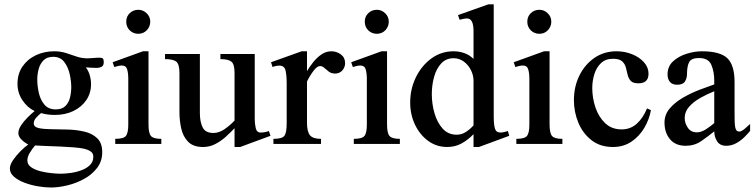

<svg xmlns="http://www.w3.org/2000/svg" viewBox="-20 -647 3392 863"><path d="M446.3 -366.7Q446.3 -352.5 437 -347.2Q427.7 -341.8 413.1 -341.8Q401.9 -341.8 387.9 -342.8Q374 -343.8 365.7 -344.2Q377.9 -328.6 383.5 -308.6Q389.2 -288.6 389.2 -269Q389.2 -228 367.7 -196.8Q346.2 -165.5 309.6 -147.9Q272.9 -130.4 226.6 -130.4Q210.9 -130.4 195.3 -132.3Q179.7 -134.3 164.6 -138.7Q152.8 -129.4 142.3 -117.7Q131.8 -106 131.8 -92.3Q131.8 -76.2 154.1 -71.3Q176.3 -66.4 211.4 -66.2Q246.6 -65.9 285.9 -64.7Q325.2 -63.5 360.1 -55.2Q395 -46.9 417.2 -25.4Q439.5 -3.9 439.5 37.1Q439.5 77.6 416.5 107.7Q393.6 137.7 357.9 157.2Q322.3 176.8 282.5 186.3Q242.7 195.8 209 195.8Q183.6 195.8 152.1 190.7Q120.6 185.5 91.6 174.8Q62.5 164.1 43.5 147.9Q24.4 131.8 24.4 110.4Q24.4 94.2 37.8 74Q51.3 53.7 70.3 34.4Q89.4 15.1 106.9 2.4Q91.8 -4.9 77.1 -19Q62.5 -33.2 62.5 -48.8Q62.5 -64.9 74.7 -83.5Q86.9 -102.1 104 -119.1Q121.1 -136.2 135.7 -147.9Q103 -163.1 80.8 -196.5Q58.6 -230 58.6 -270Q58.6 -315.4 81.3 -348.4Q104 -381.3 141.6 -398.9Q179.2 -416.5 223.6 -416.5Q252.4 -416.5 276.6 -408.7Q300.8 -400.9 324.2 -392.8Q347.7 -384.8 373.5 -384.8Q384.8 -384.8 399.4 -386.2Q414.1 -387.7 426.3 -387.7Q437.5 -387.7 441.9 -384.3Q446.3 -380.9 446.3 -366.7ZM300.3 -255.4Q300.3 -281.2 293.5 -313Q286.6 -344.7 269 -368.2Q251.5 -391.6 218.8 -391.6Q191.4 -391.6 175.8 -376Q160.2 -360.4 153.8 -336.9Q147.5 -313.5 147.5 -289.6Q147.5 -261.7 154.3 -230.5Q161.1 -199.2 179.2 -177.2Q197.3 -155.3 230.5 -155.3Q258.8 -155.3 273.9 -170.4Q289.1 -185.5 294.7 -208.7Q300.3 -231.9 300.3 -255.4ZM399.4 57.6Q399.4 41 386.5 33Q373.5 24.9 357.9 21.5Q340.8 17.6 312.5 15.4Q284.2 13.2 251.5 11.7Q218.8 10.3 188.5 9.3Q158.2 8.3 137.7 6.8Q125.5 21 114.3 39.1Q103 57.1 103 74.2Q103 92.8 119.9 104.5Q136.7 116.2 161.6 122.6Q186.5 128.9 211.4 131.3Q236.3 133.8 252.4 133.8Q272.5 133.8 297.4 130.4Q322.3 127 345.7 118.4Q369.1 109.9 384.3 95Q399.4 80.1 399.4 57.6Z M655.3 -549.8Q655.3 -527.3 639.9 -511.2Q624.5 -495.1 601.6 -495.1Q579.1 -495.1 563.2 -510.5Q547.4 -525.9 547.4 -549.8Q547.4 -572.8 563.2 -587.9Q579.1 -603 601.6 -603Q623 -603 639.2 -587.4Q655.3 -571.8 655.3 -549.8ZM705.1 0H498V-22.9Q535.2 -22.9 545.9 -36.1Q556.6 -49.3 556.6 -87.4V-293Q556.6 -317.9 551.5 -335.2Q546.4 -352.5 527.8 -352.5Q520.5 -352.5 511.5 -350.6Q502.4 -348.6 493.7 -345.7L486.3 -367.2L622.6 -416.5H647.5V-87.4Q647.5 -48.8 658.4 -35.9Q669.4 -22.9 705.1 -22.9Z M1195.8 -36.6 1059.6 13.7H1034.2V-70.8Q1017.6 -52.7 995.8 -33Q974.1 -13.2 948.2 0.2Q922.4 13.7 892.6 13.7Q848.6 13.7 825.7 -9.8Q802.7 -33.2 794.7 -69.1Q786.6 -105 786.6 -142.1V-318.8Q786.6 -357.9 772.7 -369.6Q758.8 -381.3 721.7 -381.3V-404.3H878.4V-138.2Q878.4 -100.6 890.6 -75Q902.8 -49.3 939.5 -49.3Q964.8 -49.3 990 -66.9Q1015.1 -84.5 1034.2 -105V-320.8Q1034.2 -358.4 1020 -369.9Q1005.9 -381.3 970.7 -381.3V-404.3H1125V-111.8Q1125 -91.3 1129.4 -71.3Q1133.8 -51.3 1151.4 -51.3Q1171.4 -51.3 1188.5 -58.1Z M1531.2 -363.3Q1531.2 -344.7 1518.8 -330.6Q1506.3 -316.4 1486.8 -316.4Q1469.2 -316.4 1458 -325Q1446.8 -333.5 1437.7 -341.8Q1428.7 -350.1 1418.5 -350.1Q1405.8 -350.1 1389.9 -329.6Q1374 -309.1 1359.9 -280.8V-94.7Q1359.9 -56.2 1372.8 -39.6Q1385.7 -22.9 1422.9 -22.9V0H1209V-22.9Q1249.5 -22.9 1259 -37.6Q1268.6 -52.2 1268.6 -93.3V-271Q1268.6 -310.5 1263.2 -331.3Q1257.8 -352.1 1235.8 -352.1Q1220.2 -352.1 1205.1 -345.7L1198.2 -367.2L1335.9 -416.5H1359.9V-327.1Q1371.1 -346.7 1387.7 -367.4Q1404.3 -388.2 1424.8 -402.3Q1445.3 -416.5 1469.7 -416.5Q1493.2 -416.5 1512.2 -402.3Q1531.2 -388.2 1531.2 -363.3Z M1727.5 -549.8Q1727.5 -527.3 1712.2 -511.2Q1696.8 -495.1 1673.8 -495.1Q1651.4 -495.1 1635.5 -510.5Q1619.6 -525.9 1619.6 -549.8Q1619.6 -572.8 1635.5 -587.9Q1651.4 -603 1673.8 -603Q1695.3 -603 1711.4 -587.4Q1727.5 -571.8 1727.5 -549.8ZM1777.3 0H1570.3V-22.9Q1607.4 -22.9 1618.2 -36.1Q1628.9 -49.3 1628.9 -87.4V-293Q1628.9 -317.9 1623.8 -335.2Q1618.7 -352.5 1600.1 -352.5Q1592.8 -352.5 1583.7 -350.6Q1574.7 -348.6 1565.9 -345.7L1558.6 -367.2L1694.8 -416.5H1719.7V-87.4Q1719.7 -48.8 1730.7 -35.9Q1741.7 -22.9 1777.3 -22.9Z M2269 -36.6 2132.8 13.7H2108.4V-43.9Q2083 -17.6 2054.2 -2Q2025.4 13.7 1990.2 13.7Q1941.9 13.7 1904.3 -13.9Q1866.7 -41.5 1845.2 -86.9Q1823.7 -132.3 1823.7 -186.5Q1823.7 -246.6 1849.1 -299.1Q1874.5 -351.6 1918.7 -384Q1962.9 -416.5 2019 -416.5Q2043.5 -416.5 2066.7 -408.4Q2089.8 -400.4 2108.4 -382.3V-506.8Q2108.4 -564 2079.6 -564Q2071.3 -564 2062.7 -562.3Q2054.2 -560.5 2045.9 -558.1L2038.6 -579.1L2174.8 -627.4H2199.2V-123.5Q2199.2 -88.9 2204.3 -70.1Q2209.5 -51.3 2229 -51.3Q2236.3 -51.3 2245.4 -53.2Q2254.4 -55.2 2262.7 -58.1ZM2108.4 -83.5V-283.2Q2108.4 -309.1 2096.4 -332.5Q2084.5 -356 2064.2 -370.6Q2043.9 -385.3 2019 -385.3Q1984.9 -385.3 1963.1 -361.8Q1941.4 -338.4 1931.2 -301.5Q1920.9 -264.6 1920.9 -224.1Q1920.9 -179.7 1933.1 -137.7Q1945.3 -95.7 1970 -68.6Q1994.6 -41.5 2032.7 -41.5Q2055.2 -41.5 2074.2 -54Q2093.3 -66.4 2108.4 -83.5Z M2458 -549.8Q2458 -527.3 2442.6 -511.2Q2427.2 -495.1 2404.3 -495.1Q2381.8 -495.1 2366 -510.5Q2350.1 -525.9 2350.1 -549.8Q2350.1 -572.8 2366 -587.9Q2381.8 -603 2404.3 -603Q2425.8 -603 2441.9 -587.4Q2458 -571.8 2458 -549.8ZM2507.8 0H2300.8V-22.9Q2337.9 -22.9 2348.6 -36.1Q2359.4 -49.3 2359.4 -87.4V-293Q2359.4 -317.9 2354.2 -335.2Q2349.1 -352.5 2330.6 -352.5Q2323.2 -352.5 2314.2 -350.6Q2305.2 -348.6 2296.4 -345.7L2289.1 -367.2L2425.3 -416.5H2450.2V-87.4Q2450.2 -48.8 2461.2 -35.9Q2472.2 -22.9 2507.8 -22.9Z M2888.2 -159.7 2905.8 -151.9Q2898.4 -110.4 2876.2 -72.5Q2854 -34.7 2818.4 -10.5Q2782.7 13.7 2734.9 13.7Q2677.7 13.7 2638.7 -16.8Q2599.6 -47.4 2579.6 -95.5Q2559.6 -143.6 2559.6 -196.8Q2559.6 -257.3 2584.2 -307.4Q2608.9 -357.4 2652.1 -387Q2695.3 -416.5 2751 -416.5Q2788.1 -416.5 2821 -403.3Q2854 -390.1 2874.5 -367.2Q2895 -344.2 2895 -315.9Q2895 -272.5 2849.6 -272.5Q2824.7 -272.5 2814.7 -283.7Q2804.7 -294.9 2801 -311.3Q2797.4 -327.6 2793 -344Q2788.6 -360.4 2776.1 -371.6Q2763.7 -382.8 2734.9 -382.8Q2702.1 -382.8 2681.6 -363.5Q2661.1 -344.2 2651.6 -314Q2642.1 -283.7 2642.1 -251Q2642.1 -206.5 2656.5 -163.8Q2670.9 -121.1 2700.2 -93.3Q2729.5 -65.4 2773.9 -65.4Q2813.5 -65.4 2841.8 -90.6Q2870.1 -115.7 2888.2 -159.7Z M3351.6 -89.8V-58.6Q3341.3 -45.9 3325.2 -30Q3309.1 -14.2 3288.3 -2.9Q3267.6 8.3 3244.1 8.3Q3215.8 8.3 3203.1 -12.2Q3190.4 -32.7 3190.4 -56.6Q3161.1 -32.7 3131.1 -12.2Q3101.1 8.3 3062 8.3Q3016.6 8.3 2991.7 -21Q2966.8 -50.3 2966.8 -96.2Q2966.8 -131.8 2990.2 -159.4Q3013.7 -187 3049.6 -207.8Q3085.4 -228.5 3123.5 -243.2Q3161.6 -257.8 3190.4 -267.6V-284.2Q3190.4 -325.2 3177.2 -355.7Q3164.1 -386.2 3122.1 -386.2Q3087.4 -386.2 3077.6 -367.7Q3067.9 -349.1 3067.9 -314.5Q3067.9 -294.9 3058.6 -280.5Q3049.3 -266.1 3023.4 -266.1Q3002 -266.1 2991.2 -278.8Q2980.5 -291.5 2980.5 -312.5Q2980.5 -348.6 3005.6 -371.6Q3030.8 -394.5 3066.7 -405.5Q3102.5 -416.5 3134.3 -416.5Q3216.8 -416.5 3249.3 -385.3Q3281.7 -354 3281.7 -278.3V-146.5Q3281.7 -129.4 3282 -109.1Q3282.2 -88.9 3284.2 -77.6Q3285.2 -69.3 3289.3 -62.5Q3293.5 -55.7 3303.2 -55.7Q3313 -55.7 3329.1 -69.6Q3345.2 -83.5 3351.6 -89.8ZM3190.4 -93.8V-236.8Q3158.2 -224.1 3127.7 -206.8Q3097.2 -189.5 3077.4 -167.2Q3057.6 -145 3057.6 -116.7Q3057.6 -92.8 3071.8 -72.5Q3085.9 -52.2 3111.8 -52.2Q3131.8 -52.2 3152.8 -65.7Q3173.8 -79.1 3190.4 -93.8Z"/></svg>

Font: Scheherazade New Medium
Style: Regular
Weight: 500
Designer: SIL International
Foundry: SIL International
Version: Version 4.000